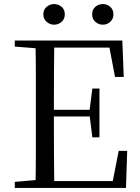

<svg xmlns="http://www.w3.org/2000/svg" viewBox="-20 -928 692 948"><path d="M247 -806Q227 -806 210.5 -820Q194 -834 194 -857Q194 -881 210.5 -894.5Q227 -908 247 -908Q268 -908 284 -894.5Q300 -881 300 -857Q300 -834 284 -820Q268 -806 247 -806ZM488 -806Q467 -806 451 -820Q435 -834 435 -857Q435 -881 451 -894.5Q467 -908 488 -908Q508 -908 524 -894.5Q540 -881 540 -857Q540 -834 524 -820Q508 -806 488 -806ZM53 0V-30L191 -42H202V0ZM155 0Q157 -84 157 -168Q157 -252 157 -337V-391Q157 -476 157 -560.5Q157 -645 155 -728H248Q247 -645 246.5 -559.5Q246 -474 246 -380V-358Q246 -257 246.5 -170.5Q247 -84 248 0ZM202 0V-34H577L532 -9L566 -183H608L602 0ZM202 -353V-386H443V-353ZM436 -250 422 -361V-382L436 -491H471V-250ZM53 -698V-728H202V-687H191ZM548 -548 515 -721 559 -693H202V-728H584L591 -548Z"/></svg>

Font: Noto Serif JP
Style: Regular
Weight: 400
Designer: Ryoko NISHIZUKA  (kana & ideographs); Frank Grießhammer (Latin, Greek & Cyrillic); Wenlong ZHANG  (bopomofo); Sandoll Co
Foundry: Adobe
Version: Version 2.003-H1;hotconv 1.1.1;makeotfexe 2.6.0